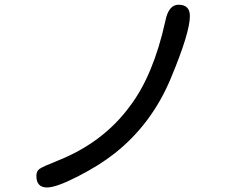

<svg xmlns="http://www.w3.org/2000/svg" viewBox="-20 -785 1040 827"><path d="M749 -764.6Q797.9 -764.6 797.9 -715.8Q797.9 -644.5 715.8 -447.8Q633.8 -251 474.6 -125Q409.2 -73.2 315.9 -25.4Q222.7 22.5 182.6 22.5Q136.7 22.5 136.7 -27.3Q136.7 -47.9 150.4 -57.6Q164.1 -67.4 225.6 -91.8Q423.8 -169.9 539.1 -327.1Q640.6 -460 692.4 -695.3Q706.1 -764.6 749 -764.6Z"/></svg>

Font: MotoyaLMaru
Style: W3 mono
Weight: 400
Version: Version 1.01